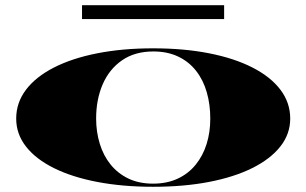

<svg xmlns="http://www.w3.org/2000/svg" viewBox="-20 -700 1173 735"><path d="M566 -515Q684 -515 780.5 -496Q877 -477 946.5 -441.5Q1016 -406 1053.5 -356.5Q1091 -307 1091 -246Q1091 -187 1053 -139Q1015 -91 945.5 -56.5Q876 -22 780 -3.5Q684 15 566 15Q449 15 352.5 -3.5Q256 -22 186.5 -56.5Q117 -91 79.5 -139Q42 -187 42 -246Q42 -307 79.5 -356.5Q117 -406 186.5 -441.5Q256 -477 352.5 -496Q449 -515 566 -515ZM567 -503Q496 -503 447 -469Q398 -435 373 -377Q348 -319 348 -246Q348 -195 362 -149.5Q376 -104 403.5 -70Q431 -36 471.5 -16.5Q512 3 566 3Q619 3 660 -16Q701 -35 729 -69.5Q757 -104 771 -149Q785 -194 785 -246Q785 -300 771.5 -347Q758 -394 730.5 -429Q703 -464 662 -483.5Q621 -503 567 -503ZM294 -627V-680H838V-627Z"/></svg>

Font: Kalnia Expanded Medium
Style: Regular
Weight: 500
Width: 7
Designer: Frida Medrano
Foundry: Frida Medrano
Version: Version 1.105